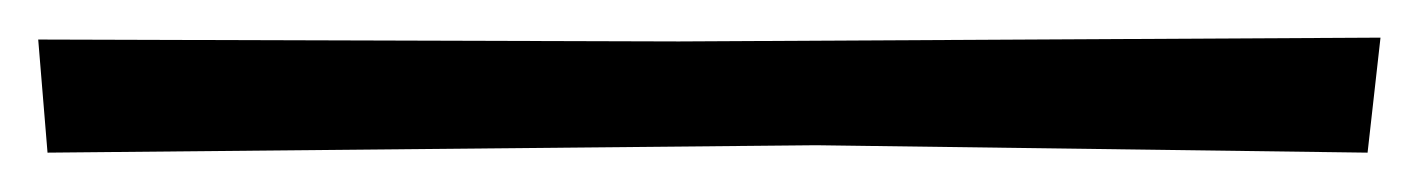

<svg xmlns="http://www.w3.org/2000/svg" viewBox="-26 72 746 101"><path d="M-5.9 92.8 -1 152.3 403.3 148.4 693.4 152.3 700.2 91.8 331.1 93.8Z"/></svg>

Font: MaokenAssortedSans-TC
Style: Regular
Weight: 500
Version: Version 0.83